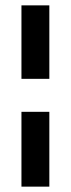

<svg xmlns="http://www.w3.org/2000/svg" viewBox="-20 -664 264 716"><path d="M60 -370H164V-644H60ZM164 -247H60V32H164Z"/></svg>

Font: FilmFarsi Display
Style: Regular
Weight: 400
Designer: Borna Izadpanah
Foundry: Borna Izadpanah
Version: Version 1.000;PS 001.000;hotconv 1.0.88;makeotf.lib2.5.64775